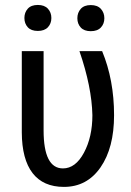

<svg xmlns="http://www.w3.org/2000/svg" viewBox="-20 -731 521 761"><path d="M152.8 -528.3V-214.4Q152.8 -63.5 229.5 -63.5Q279.3 -63.5 312.7 -125.7Q346.2 -188 346.2 -274.4Q343.8 -386.2 294.9 -528.3H384.8Q432.1 -414.1 432.1 -274.4Q432.1 -145 378.4 -67.6Q324.7 9.8 233.4 9.8Q151.4 9.8 109.1 -44.9Q66.9 -99.6 66.4 -206.1V-528.3ZM76.7 -659.7Q76.7 -681.6 90.1 -696.5Q103.5 -711.4 129.9 -711.4Q156.2 -711.4 169.9 -696.5Q183.6 -681.6 183.6 -659.7Q183.6 -637.7 169.9 -623Q156.2 -608.4 129.9 -608.4Q103.5 -608.4 90.1 -623Q76.7 -637.7 76.7 -659.7ZM286.6 -658.7Q286.6 -680.7 300 -695.8Q313.5 -710.9 339.8 -710.9Q366.2 -710.9 379.9 -695.8Q393.6 -680.7 393.6 -658.7Q393.6 -636.7 379.9 -622.1Q366.2 -607.4 339.8 -607.4Q313.5 -607.4 300 -622.1Q286.6 -636.7 286.6 -658.7Z"/></svg>

Font: Roboto Condensed
Style: Regular
Weight: 400
Designer: Google
Version: Version 2.001047; 2015